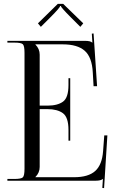

<svg xmlns="http://www.w3.org/2000/svg" viewBox="-20 -929 592 987"><path d="M305 -909 408 -809 393 -791 344 -840Q293 -891 293 -898H289Q289 -890 239 -840L190 -791L175 -809L277 -909ZM341 -206H332V-261Q332 -326 303.5 -347Q275 -368 224 -368H184V-71Q184 -41 162 -19V-18H361Q434 -18 469.5 -50Q505 -82 510 -153L516 -233H532L515 38L506 37L509 -9H508Q499 0 471 0H18V-9H53Q89 -9 97.5 -17.5Q106 -26 106 -62V-657Q106 -693 97.5 -701.5Q89 -710 53 -710H18V-719H417Q445 -719 454 -710H455L452 -756L461 -757L479 -486H461L457 -556Q453 -635 415.5 -668Q378 -701 303 -701H162V-700Q184 -678 184 -648V-386H224Q276 -386 304 -406.5Q332 -427 332 -492V-527H341Z"/></svg>

Font: FoglihtenNo06
Style: Regular
Weight: 500
Designer: gluk (gluksza@wp.pl)
Foundry: gluk (gluksza@wp.pl)
Version: Version 0.76